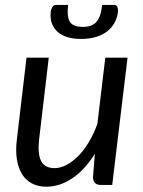

<svg xmlns="http://www.w3.org/2000/svg" viewBox="-20 -736 570 764"><path d="M41.5 0ZM174 -506.5 136 -184.5Q129 -125 143.2 -96Q157.5 -67 197 -67Q220 -67 244.2 -79.5Q268.5 -92 291.2 -115Q314 -138 333.5 -170.5Q353 -203 367.5 -243L399 -506.5H487.5L426.5 0H382.5Q350 0 350 -32L357.5 -124Q317 -59.5 267 -26.2Q217 7 164 7Q132 7 107.5 -5.8Q83 -18.5 67.8 -43Q52.5 -67.5 47 -103Q41.5 -138.5 47.5 -184.5L85.5 -506.5ZM309 -629Q327.5 -629 341 -633.8Q354.5 -638.5 363.8 -649Q373 -659.5 378.5 -676Q384 -692.5 386.5 -716.5H434.5Q443.5 -716.5 447 -708Q450.5 -699.5 449.5 -689.5Q446.5 -664.5 435.2 -644.5Q424 -624.5 405 -610.2Q386 -596 360.2 -588.5Q334.5 -581 303 -581Q240 -581 208.2 -610.2Q176.5 -639.5 182 -689.5Q183 -699.5 188.5 -708Q194 -716.5 202.5 -716.5H251Q245.5 -669 258.2 -649Q271 -629 309 -629Z"/></svg>

Font: Lato
Style: Italic
Weight: 400
Italic angle: -7°
Designer: Lukasz Dziedzic
Foundry: tyPoland Lukasz Dziedzic
Version: Version 2.007; 2014-02-27